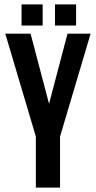

<svg xmlns="http://www.w3.org/2000/svg" viewBox="-20 -853 436 873"><path d="M143 -232 4 -700H119L203 -381L287 -700H392L253 -232V0H143ZM174 -833V-737H78V-833ZM326 -833V-737H230V-833Z"/></svg>

Font: BebasNeueW01-Regular
Style: Regular
Weight: 400
Designer: Ryoichi Tsunekawa
Foundry: Ryoichi Tsunekawa
Version: Version 1.30